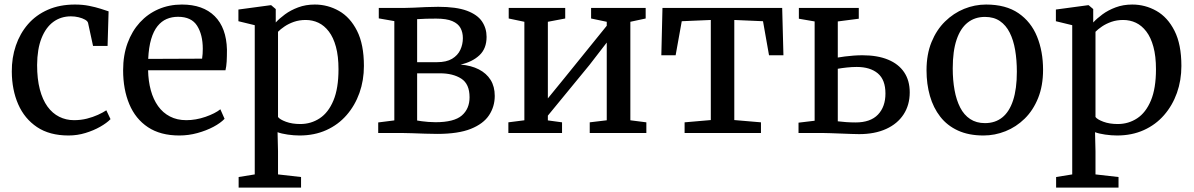

<svg xmlns="http://www.w3.org/2000/svg" viewBox="-20 -586 5259 846"><path d="M282 11Q198.5 11 143.2 -26Q88 -63 60.2 -126.5Q32.5 -190 32 -270Q31.5 -331.5 49.8 -385Q68 -438.5 103.2 -479.2Q138.5 -520 190.8 -543Q243 -566 310.5 -566Q344.5 -566 373 -560.2Q401.5 -554.5 423.2 -547.5Q445 -540.5 458.5 -536L454 -383.5H390L368 -485Q366 -493 354.5 -499.5Q343 -506 326.5 -510Q310 -514 292.5 -514Q248.5 -514 215.2 -489.8Q182 -465.5 163 -417.8Q144 -370 143.5 -299.5Q143.5 -238 155.5 -192.2Q167.5 -146.5 189.2 -116.5Q211 -86.5 241 -71.5Q271 -56.5 306 -56.5Q336 -56.5 362.8 -63.2Q389.5 -70 411.5 -80Q433.5 -90 448.5 -100L467 -61Q450.5 -44 421.5 -27.5Q392.5 -11 356.5 0Q320.5 11 282 11Z M770 11Q687 11 632 -25.5Q577 -62 549.8 -127Q522.5 -192 522.5 -276.5Q522.5 -342.5 542 -395.8Q561.5 -449 596.2 -487Q631 -525 678.2 -545.5Q725.5 -566 781.5 -566Q874.5 -566 926 -514.8Q977.5 -463.5 980 -367.5Q980 -337.5 978.8 -315.2Q977.5 -293 973.5 -276.5H632.5Q633.5 -228.5 644.5 -188.2Q655.5 -148 676.5 -118.5Q697.5 -89 728.8 -72.8Q760 -56.5 801 -56.5Q843 -56.5 885.5 -71.2Q928 -86 951 -104.5L969.5 -62.5Q952 -44 920.5 -27.2Q889 -10.5 850 0.2Q811 11 770 11ZM633 -326.5 870.5 -327.5Q872 -336.5 872.8 -349Q873.5 -361.5 873.5 -371Q873.5 -433 848.5 -472.5Q823.5 -512 764.5 -512Q737 -512 714.2 -502.2Q691.5 -492.5 674 -470.8Q656.5 -449 646 -413.5Q635.5 -378 633 -326.5Z M1031.5 240.5V194L1102.5 182.5V-475L1030.5 -492.5V-544L1171.5 -563H1175L1195 -546V-487Q1211 -504.5 1235.8 -522.8Q1260.5 -541 1293.8 -553.5Q1327 -566 1367 -566Q1424 -566 1473.5 -538Q1523 -510 1553.2 -450.2Q1583.5 -390.5 1583.5 -295.5Q1583.5 -232 1563.8 -176.5Q1544 -121 1507.2 -78.8Q1470.5 -36.5 1418 -12.8Q1365.5 11 1300 11Q1275 11 1247.5 7Q1220 3 1203 -3.5L1205 80V182.5L1306.5 194V240.5ZM1303 -39.5Q1350.5 -39.5 1388.8 -64.8Q1427 -90 1449.2 -143.2Q1471.5 -196.5 1471.5 -281Q1471.5 -338.5 1460.2 -379.8Q1449 -421 1429 -447.2Q1409 -473.5 1383 -485.8Q1357 -498 1327 -498Q1299 -498 1275.2 -489.8Q1251.5 -481.5 1233.5 -469.2Q1215.5 -457 1205 -446V-70.5Q1213 -59.5 1240 -49.5Q1267 -39.5 1303 -39.5Z M1906.5 4Q1883 4 1853.2 3Q1823.5 2 1796 1Q1768.5 0 1752 0H1646.5V-46.5L1717.5 -55.5V-493L1649 -505V-551H1760Q1777 -551 1802.8 -552.2Q1828.5 -553.5 1857.2 -554.8Q1886 -556 1911 -556Q1990.5 -556 2037 -538.8Q2083.5 -521.5 2103.8 -491.5Q2124 -461.5 2124 -423.5Q2124 -372 2092.5 -342.5Q2061 -313 2009.5 -301.5Q2056.5 -297.5 2090 -280.2Q2123.5 -263 2141.8 -233.8Q2160 -204.5 2160 -163.5Q2160 -116.5 2135 -78.5Q2110 -40.5 2054.5 -18.2Q1999 4 1906.5 4ZM1899 -47.5Q1980.5 -47.5 2014.8 -77Q2049 -106.5 2049 -157.5Q2049 -216 2012.5 -239.5Q1976 -263 1918 -263H1818V-55Q1825.5 -53.5 1838.5 -51.8Q1851.5 -50 1867.2 -48.8Q1883 -47.5 1899 -47.5ZM1818 -312H1905.5Q1947 -312 1972 -327Q1997 -342 2008.2 -366.2Q2019.5 -390.5 2019.5 -418Q2019.5 -443.5 2009 -462.8Q1998.5 -482 1973 -493Q1947.5 -504 1901.5 -504Q1880 -504 1858.5 -503.5Q1837 -503 1818 -501.5Z M2220 0V-47L2290.5 -56V-490L2221.5 -504.5V-551H2470.5V-504.5L2394 -490V-152.5L2465 -239.5L2653.5 -472.5V-490L2584.5 -504.5V-551H2825V-504.5L2757.5 -490V-56L2828 -47V0H2578.5V-47L2653.5 -56V-398.5L2577.5 -300L2394 -76.5V-55.5L2456.5 -47V0Z M2996.5 0V-47L3112 -57V-498L2984 -492.5L2957 -342.5H2894L2899 -551H3426.5L3432 -342.5H3368.5L3342 -492.5L3215.5 -498V-57L3333 -47V0Z M3498.5 0V-45.5L3569.5 -54V-491.5L3500 -503.5V-551H3764V-503.5L3671.5 -491.5V-332.5Q3685 -335 3703 -337.2Q3721 -339.5 3741 -341Q3761 -342.5 3780 -342.5Q3846.5 -342.5 3893 -323.2Q3939.5 -304 3964 -267.5Q3988.5 -231 3988.5 -179Q3988.5 -123.5 3961.5 -82Q3934.5 -40.5 3884.5 -17.8Q3834.5 5 3765.5 5Q3753 5 3731.2 4.2Q3709.5 3.5 3685.2 2.5Q3661 1.5 3639.5 0.8Q3618 0 3605 0ZM3750 -46.5Q3815.5 -46.5 3848.5 -81Q3881.5 -115.5 3881.5 -174Q3881.5 -234.5 3847.8 -262.8Q3814 -291 3755 -291Q3733.5 -291 3710.8 -288.5Q3688 -286 3671.5 -283V-51.5Q3687 -49.5 3707.5 -48Q3728 -46.5 3750 -46.5Z M4062.5 -276.5Q4062.5 -346.5 4084.5 -400.5Q4106.5 -454.5 4144 -491.2Q4181.5 -528 4228.2 -547Q4275 -566 4325 -566Q4412 -566 4467.5 -528Q4523 -490 4549.5 -424.8Q4576 -359.5 4576 -278.5Q4576 -208 4554.2 -154Q4532.5 -100 4495 -63.2Q4457.5 -26.5 4410.5 -7.8Q4363.5 11 4313.5 11Q4248.5 11 4201 -10.8Q4153.5 -32.5 4123 -71.8Q4092.5 -111 4077.5 -163.2Q4062.5 -215.5 4062.5 -276.5ZM4320 -43.5Q4365 -43.5 4396.2 -68.5Q4427.5 -93.5 4444 -144Q4460.5 -194.5 4460.5 -270Q4460.5 -321.5 4453 -365.5Q4445.5 -409.5 4429 -442.2Q4412.5 -475 4385.8 -493.2Q4359 -511.5 4320 -511.5Q4275.5 -511.5 4243.8 -486.5Q4212 -461.5 4195 -411.2Q4178 -361 4178 -284.5Q4178 -233 4186 -189Q4194 -145 4210.8 -112.2Q4227.5 -79.5 4254.8 -61.5Q4282 -43.5 4320 -43.5Z M4633.5 240.5V194L4704.5 182.5V-475L4632.5 -492.5V-544L4773.5 -563H4777L4797 -546V-487Q4813 -504.5 4837.8 -522.8Q4862.5 -541 4895.8 -553.5Q4929 -566 4969 -566Q5026 -566 5075.5 -538Q5125 -510 5155.2 -450.2Q5185.5 -390.5 5185.5 -295.5Q5185.5 -232 5165.8 -176.5Q5146 -121 5109.2 -78.8Q5072.5 -36.5 5020 -12.8Q4967.5 11 4902 11Q4877 11 4849.5 7Q4822 3 4805 -3.5L4807 80V182.5L4908.5 194V240.5ZM4905 -39.5Q4952.5 -39.5 4990.8 -64.8Q5029 -90 5051.2 -143.2Q5073.5 -196.5 5073.5 -281Q5073.5 -338.5 5062.2 -379.8Q5051 -421 5031 -447.2Q5011 -473.5 4985 -485.8Q4959 -498 4929 -498Q4901 -498 4877.2 -489.8Q4853.5 -481.5 4835.5 -469.2Q4817.5 -457 4807 -446V-70.5Q4815 -59.5 4842 -49.5Q4869 -39.5 4905 -39.5Z"/></svg>

Font: Merriweather 28pt
Style: Regular
Weight: 400
Version: Version 2.100